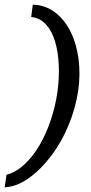

<svg xmlns="http://www.w3.org/2000/svg" viewBox="-36 -685 389 825"><path d="M-16 120 -8 66Q33 55 69 21.5Q105 -12 133.5 -60.5Q162 -109 182 -168.5Q202 -228 211 -291Q219 -350 216.5 -406Q214 -462 200.5 -507Q187 -552 161.5 -580Q136 -608 98 -612L105 -665Q160 -663 201 -631.5Q242 -600 267.5 -548.5Q293 -497 301.5 -431.5Q310 -366 300 -295Q289 -221 259 -148Q229 -75 184.5 -16Q140 43 88.5 80Q37 117 -16 120Z"/></svg>

Font: Alumni Sans Thin SemiBold
Style: Italic
Weight: 600
Italic angle: -8°
Version: Version 1.016